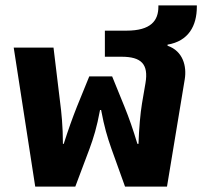

<svg xmlns="http://www.w3.org/2000/svg" viewBox="-20 -694 752 714"><path d="M111 0H260L313 -141C328 -182 340 -220 352 -285H356C368 -221 379 -185 394 -142L445 0H601L667 -399C675 -447 661 -504 603 -524V-528C681 -541 712 -598 712 -669V-674H569V-669C569 -618 542 -580 450 -580H370V-483H432C505 -483 533 -456 521 -385L508 -309C502 -273 497 -217 495 -159H491C474 -215 460 -255 443 -297L397 -410H312L266 -297C249 -254 235 -215 217 -159H214C214 -224 208 -280 204 -310L179 -517H31Z"/></svg>

Font: Noto Sans Thai UI
Style: Bold
Weight: 700
Designer: Monotype Design Team
Foundry: Monotype Imaging Inc.
Version: Version 2.000